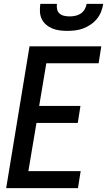

<svg xmlns="http://www.w3.org/2000/svg" viewBox="-20 -975 555 995"><path d="M12 0 133 -735H505L491 -647H220L183 -426H397L383 -338H169L127 -88H398L384 0ZM329 -815Q309 -815 289 -817.5Q269 -820 251 -827.5Q233 -835 218.5 -847.5Q204 -860 196 -877Q188 -894 187 -914.5Q186 -935 189 -955H275Q273 -941 276 -927Q279 -913 289 -904.5Q299 -896 313 -893Q327 -890 341 -890Q355 -890 370 -893Q385 -896 398 -904.5Q411 -913 419 -927Q427 -941 429 -955H515Q512 -935 504 -914.5Q496 -894 482 -877Q468 -860 449.5 -847.5Q431 -835 411 -827.5Q391 -820 370 -817.5Q349 -815 329 -815Z"/></svg>

Font: Iosevka Term Curly Semibold
Style: Italic
Weight: 600
Italic angle: -9°
Designer: Belleve Invis
Foundry: Belleve Invis
Version: Version 32.3.0